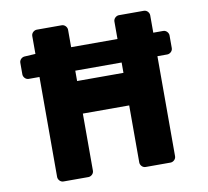

<svg xmlns="http://www.w3.org/2000/svg" viewBox="-78 -766 949 877"><g transform="rotate(-10 396.0 -327.0)"><path d="M503 -416H288V-464H503ZM740 -548C740 -559 730 -573 715 -573H669V-654C669 -665 659 -679 644 -679H528C517 -679 503 -669 503 -654V-573H288V-654C288 -665 278 -679 263 -679H147C136 -679 122 -669 122 -654V-571L70 -568C59 -567 47 -557 47 -543V-489C47 -478 57 -464 72 -464H122V0C122 11 132 25 147 25H263C274 25 288 15 288 0V-265H503V0C503 11 513 25 528 25H644C655 25 669 15 669 0V-464H715C726 -464 740 -474 740 -489Z"/></g></svg>

Font: Falling Sky
Style: Blk
Weight: 900
Designer: Paul D. Hunt
Foundry: Adobe Systems Incorporated
Version: Version 1.02